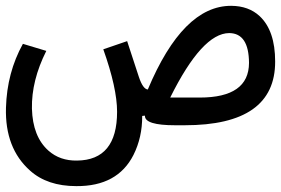

<svg xmlns="http://www.w3.org/2000/svg" viewBox="-198 -426 956 653"><path d="M274.4 -164.1Q288.1 -123 304.7 -121.6Q424.3 -406.7 588.4 -406.2Q647.9 -405.8 685.1 -371.1Q737.8 -321.8 737.8 -216.8Q738.3 0 430.2 0H397.5Q294.9 0 294.9 -31.7V-32.7L285.6 -31.7Q286.1 41 255.9 101.1Q201.7 208 61.5 207Q-37.1 207 -95.7 154.3Q-181.6 78.1 -177.7 -59.6Q-174.3 -179.2 -120.1 -276.9L-40.5 -252.9Q-91.3 -151.9 -89.4 -56.6Q-86.9 38.6 -33.2 86.4Q5.9 121.1 64 120.1Q200.2 118.7 200.2 -45.9Q200.2 -126.5 153.3 -258.3L234.4 -286.1ZM380.9 -94.2H481.4Q648.4 -94.2 648.9 -211.9Q648.4 -313 581.5 -313.5Q489.3 -313 380.9 -94.2Z"/></svg>

Font: Vazir Code Hack
Style: Code-Hack
Weight: 400
Foundry: DejaVu fonts team - Redesigned by Saber Rastikerdar
Version: Version 1.1.2